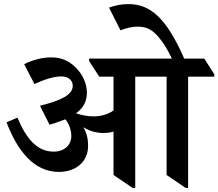

<svg xmlns="http://www.w3.org/2000/svg" viewBox="-20 -910 1066 937"><path d="M267 -71C350 -71 410 -120 410 -199C410 -232 403 -261 387 -289C416 -271 449 -261 484 -261C503 -261 519 -263 534 -268V-56L627 7H640V-536H793V-56L886 7H898V-536H1026V-547L977 -624H879C791 -825 712 -890 607 -890C568 -890 538 -882 512 -873L568 -762C595 -773 626 -780 651 -780C695 -780 724 -766 758 -724C778 -700 798 -668 819 -624H415V-612L464 -536H534V-371C509 -353 475 -342 437 -342C407 -342 378 -348 351 -357C388 -384 404 -416 404 -458C404 -491 391 -532 365 -563C330 -607 287 -630 231 -630C188 -630 143 -619 98 -597L148 -500C194 -521 241 -537 279 -537C312 -537 335 -520 335 -491C335 -446 275 -419 175 -394L222 -301C251 -310 277 -319 299 -328C318 -304 328 -275 328 -245C328 -202 293 -170 243 -170C163 -170 110 -229 65 -336L12 -313C62 -181 142 -71 267 -71Z"/></svg>

Font: Noto Serif Devanagari SemiBold
Style: Regular
Weight: 600
Designer: Universal Thirst, Indian Type Foundry and the Monotype Design Team
Foundry: Monotype Imaging Inc.
Version: Version 2.004